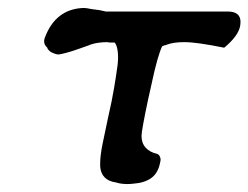

<svg xmlns="http://www.w3.org/2000/svg" viewBox="-20 -464 625 483"><path d="M553 -435Q585 -435 585 -409Q585 -404 584 -398Q579 -373 544 -344Q509 -351 484.5 -354.5Q460 -358 443 -358Q431 -358 419.5 -356.5Q408 -355 398 -351Q396 -350 394 -350Q392 -350 390 -348Q388 -348 388 -348Q376 -322 362 -256L352 -211Q336 -135 336 -122Q336 -104 346.5 -92.5Q357 -81 375 -77Q380 -75 382 -70.5Q384 -66 384 -63Q384 -60 383 -56Q378 -29 361 -16.5Q344 -4 316 -2Q308 -1 301 -1Q284 -1 272 -5Q235 -10 232 -45Q232 -49 232 -53Q232 -72 238 -102L251 -164Q262 -212 267.5 -245.5Q273 -279 276 -302Q277 -312 277 -320Q277 -337 273 -349Q270 -356 268 -357H258Q253 -357 250 -358Q239 -358 228 -356.5Q217 -355 212 -353L203 -351L209 -352L178 -341Q161 -335 148 -331.5Q135 -328 128 -327Q122 -327 117.5 -329Q113 -331 108 -333Q99 -340 99 -344Q91 -351 91 -360Q91 -363 92 -367Q119 -442 191 -444Q197 -444 211 -441Q215 -441 217 -440H221Q223 -439 227 -439Q228 -439 228 -439L232 -438Q233 -438 233 -438L246 -435Z"/></svg>

Font: New Athena Unicode
Style: Bold Italic
Weight: 700
Designer: J. Rusten 1997; rev. by R. Hancock 2001, 2002, rev. by D. Mastronarde 2002-2021
Foundry: Society for Classical Studies (formerly American Philological Association)
Version: Version 5.008